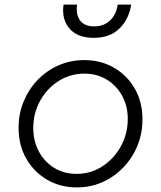

<svg xmlns="http://www.w3.org/2000/svg" viewBox="-20 -805 701 837"><path d="M315 12Q243 12 185.5 -21.5Q128 -55 94.5 -113.5Q61 -172 61 -248Q61 -309 83 -362.5Q105 -416 144 -456.5Q183 -497 235 -520Q287 -543 347 -543Q420 -543 477.5 -509.5Q535 -476 568 -418Q601 -360 601 -285Q601 -223 579 -169.5Q557 -116 517.5 -75Q478 -34 426.5 -11Q375 12 315 12ZM314 -47Q376 -47 426.5 -80Q477 -113 507 -167.5Q537 -222 537 -286Q537 -343 512.5 -387.5Q488 -432 445.5 -458Q403 -484 348 -484Q286 -484 235 -451.5Q184 -419 154.5 -365Q125 -311 125 -247Q125 -190 149.5 -144.5Q174 -99 216.5 -73Q259 -47 314 -47ZM389 -640Q318 -640 283 -680.5Q248 -721 257 -785H316Q310 -742 329 -716Q348 -690 391 -690Q433 -690 460 -716Q487 -742 493 -785H552Q542 -721 500.5 -680.5Q459 -640 389 -640Z"/></svg>

Font: Plus Jakarta Sans Light
Style: Italic
Weight: 300
Italic angle: -8°
Designer: Gumpita Rahayu
Foundry: Tokotype
Version: Version 2.071; ttfautohint (v1.8.4.7-5d5b);gftools[0.9.29]